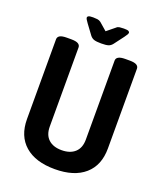

<svg xmlns="http://www.w3.org/2000/svg" viewBox="-156 -958 902 1066"><g transform="rotate(20 295.0 -425.5)"><path d="M295 7Q181 7 118.5 -47.5Q56 -102 56 -202V-673Q56 -687 68.5 -694.5Q81 -702 110 -702H135Q164 -702 176.5 -694.5Q189 -687 189 -673V-206Q189 -157 217 -131Q245 -105 295 -105Q345 -105 373.5 -131Q402 -157 402 -206V-673Q402 -702 455 -702H481Q509 -702 521.5 -694.5Q534 -687 534 -673V-202Q534 -102 471.5 -47.5Q409 7 295 7ZM390 -858Q411 -858 417.5 -854.5Q424 -851 424 -845Q424 -841 420.5 -834.5Q417 -828 408 -816L365 -759Q355 -746 341.5 -741.5Q328 -737 299 -737Q271 -737 257 -741.5Q243 -746 233 -759L191 -816Q175 -837 175 -845Q175 -851 181.5 -854.5Q188 -858 209 -858Q222 -858 233.5 -856.5Q245 -855 254 -848L299 -809L347 -848Q354 -855 365 -856.5Q376 -858 390 -858Z"/></g></svg>

Font: Asap Condensed SemiBold
Style: Regular
Weight: 600
Width: 3
Designer: Pablo Cosgaya
Foundry: Omnibus-Type
Version: Version 3.001; ttfautohint (v1.8.4.7-5d5b)